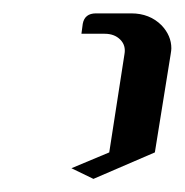

<svg xmlns="http://www.w3.org/2000/svg" viewBox="-20 -426 279 290"><path d="M87.9 -171.9 145 -195.8 168 -344.2Q170.4 -357.4 161.6 -366.2Q152.8 -375 138.2 -375H103L105 -390.1Q107.9 -405.8 125 -405.8H178.2Q206.1 -405.8 224.1 -387.7Q238.8 -372.1 238.8 -353Q238.8 -350.1 237.8 -344.2L213.9 -195.8L121.1 -155.8Z"/></svg>

Font: Hhenum
Style: Italic
Weight: 400
Designer: T. Christopher White
Version: Version 1.0